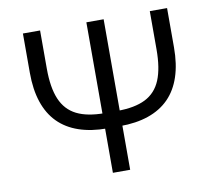

<svg xmlns="http://www.w3.org/2000/svg" viewBox="-80 -821 1030 914"><g transform="rotate(-10 435.0 -364.0)"><path d="M700.2 -727.5H783.7V-537.6Q783.7 -456.5 763.4 -395.8Q743.2 -335 703.1 -294.4Q663.1 -253.9 603.5 -233.4Q543.9 -212.9 465.3 -212.9H404.8Q326.7 -212.9 267.1 -233.4Q207.5 -253.9 167.5 -294.4Q127.4 -335 107.2 -395.8Q86.9 -456.5 86.9 -537.6V-727.5H169.9V-543Q169.9 -451.2 193.8 -394.8Q217.8 -338.4 269.3 -312.5Q320.8 -286.6 404.3 -286.6H465.8Q549.8 -286.6 601.6 -312.5Q653.3 -338.4 676.8 -394.8Q700.2 -451.2 700.2 -543ZM393.6 -727.5H477.1V0H393.6Z"/></g></svg>

Font: V-Inter
Style: Regular-375
Weight: 375
Designer: Rasmus Andersson
Foundry: rsms
Version: Version 4.000;git-4146feb